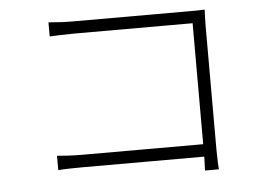

<svg xmlns="http://www.w3.org/2000/svg" viewBox="-49 -735 1098 800"><g transform="rotate(-5 500.0 -335.0)"><path d="M168 -114V-54C191 -56 230 -57 272 -57H779L777 1H835C834 -6 832 -47 832 -83V-599C832 -618 833 -646 834 -667C812 -666 789 -666 767 -666H282C251 -666 212 -668 181 -671V-612C202 -613 248 -615 283 -615H779V-109H271C231 -109 188 -112 168 -114Z"/></g></svg>

Font: Noto Sans TC Light
Style: Regular
Weight: 300
Designer: Ryoko NISHIZUKA 西塚涼子 (kana, bopomofo & ideographs); Paul D. Hunt (Latin, Greek & Cyrillic); Sandoll Communications 산돌커뮤니
Foundry: Adobe
Version: Version 2.004;hotconv 1.0.118;makeotfexe 2.5.65603